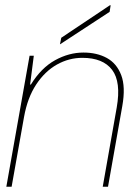

<svg xmlns="http://www.w3.org/2000/svg" viewBox="-20 -707 514 727"><path d="M4 0 92 -496H108L94 -387H97Q136 -450 188.5 -479Q241 -508 296 -508Q347 -508 384.5 -487.5Q422 -467 439 -422.5Q456 -378 443 -305L389 0H369L422 -300Q439 -397 404.5 -442.5Q370 -488 292 -488Q241 -488 195.5 -462.5Q150 -437 117 -387Q84 -337 71 -264L24 0ZM207 -539 212 -564 396 -687H399L395 -662Z"/></svg>

Font: DM Sans 36pt Thin
Style: Italic
Weight: 250
Italic angle: -10°
Designer: Colophon Foundry, Jonny Pinhorn
Foundry: Colophon Foundry
Version: Version 4.004;gftools[0.9.30]